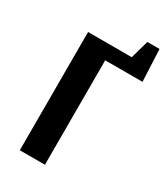

<svg xmlns="http://www.w3.org/2000/svg" viewBox="-187 -832 793 914"><g transform="rotate(30 210.0 -375.0)"><path d="M77 0V-650H317L345 -750H412L420 -574H215V0Z"/></g></svg>

Font: Arsenal
Style: Bold
Weight: 700
Designer: Andrij Shevchenko
Foundry: Stairsfor
Version: Version 2.001;PS 002.001;hotconv 1.0.88;makeotf.lib2.5.64775